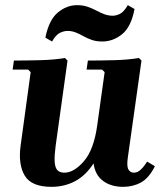

<svg xmlns="http://www.w3.org/2000/svg" viewBox="-20 -715 640 745"><path d="M551 -88 581 -70Q558 -24 527 -7Q496 10 458 10Q411 10 380 -13Q349 -36 343 -81Q312 -33 270.5 -11.5Q229 10 180 10Q102 10 76 -33.5Q50 -77 60 -150L99 -435L89 -445H29L34 -480Q81 -480 136.5 -481.5Q192 -483 232 -490L242 -480L196 -150Q191 -113 192 -89.5Q193 -66 202 -55.5Q211 -45 230 -45Q267 -45 305.5 -89.5Q344 -134 357 -227L386 -435L376 -445H316L321 -480Q368 -480 423.5 -481.5Q479 -483 519 -490L529 -480L476 -104Q471 -69 478.5 -57Q486 -45 499 -45Q514 -45 526.5 -57Q539 -69 551 -88ZM476 -695 502 -680Q489 -611 454 -582.5Q419 -554 377 -554Q354 -554 336.5 -560Q319 -566 304 -574.5Q289 -583 274 -589Q259 -595 242 -595Q228 -595 212.5 -587.5Q197 -580 182 -554L156 -569Q170 -638 204.5 -666.5Q239 -695 279 -695Q301 -695 319 -689Q337 -683 353 -674.5Q369 -666 384.5 -660Q400 -654 418 -654Q430 -654 445 -661Q460 -668 476 -695Z"/></svg>

Font: Brygada 1918
Style: Bold Italic
Weight: 700
Italic angle: -8°
Designer: Mateusz Machalski | Borys Kosmynka | Przemek Hoffer
Foundry: NIEPODLEGLA 2018
Version: Version 3.006